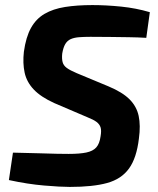

<svg xmlns="http://www.w3.org/2000/svg" viewBox="-20 -723 621 756"><path d="M344 -703Q398 -703 457 -697Q516 -691 570 -675L556 -574Q524 -576 487.5 -576.5Q451 -577 413 -577.5Q375 -578 336 -578Q311 -578 291.5 -576.5Q272 -575 258.5 -569Q245 -563 237 -549.5Q229 -536 225 -512Q223 -492 226.5 -478.5Q230 -465 243 -455.5Q256 -446 282 -435L407 -383Q462 -360 490 -332Q518 -304 526 -266.5Q534 -229 527 -178Q518 -101 488 -59.5Q458 -18 402 -2.5Q346 13 255 13Q218 13 153.5 7.5Q89 2 15 -14L31 -122Q89 -121 132 -119.5Q175 -118 204 -117.5Q233 -117 250 -117Q294 -117 320 -122.5Q346 -128 359 -142.5Q372 -157 376 -186Q380 -209 376 -221.5Q372 -234 360 -243Q348 -252 325 -261L194 -317Q141 -341 113 -370.5Q85 -400 77 -437Q69 -474 74 -519Q82 -577 102 -613Q122 -649 155.5 -668.5Q189 -688 236 -695.5Q283 -703 344 -703Z"/></svg>

Font: Exo 2
Style: Bold Italic
Weight: 700
Italic angle: -8°
Designer: Natanael Gama
Foundry: Natanael Gama
Version: Version 2.010